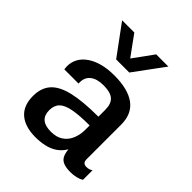

<svg xmlns="http://www.w3.org/2000/svg" viewBox="-212 -886 1024 1024"><g transform="rotate(45 300.0 -374.0)"><path d="M227 10Q148 10 105 -27Q62 -64 62 -137Q62 -197 94.5 -234Q127 -271 198.5 -288Q270 -305 387 -305V-358Q387 -402 364 -422.5Q341 -443 288 -443Q240 -443 213.5 -422.5Q187 -402 187 -365V-355H80Q79 -368 78.5 -372.5Q78 -377 78 -376.5Q78 -376 78 -374.5Q78 -373 78 -375Q78 -442 136.5 -481.5Q195 -521 292 -521Q396 -521 449.5 -481Q503 -441 503 -361V-100Q503 -84 510.5 -77Q518 -70 531 -70Q552 -70 567 -81V-9Q554 0 533.5 5Q513 10 491 10Q459 10 439 2.5Q419 -5 409.5 -22Q400 -39 397 -69Q380 -40 354.5 -22.5Q329 -5 296.5 2.5Q264 10 227 10ZM265 -69Q306 -69 333 -87Q360 -105 373.5 -136.5Q387 -168 387 -206V-239Q309 -239 263 -230Q217 -221 197 -200.5Q177 -180 177 -144Q177 -107 198.5 -88Q220 -69 265 -69ZM462 -758 337 -588H238L113 -758H205L319 -601H256L370 -758Z"/></g></svg>

Font: Chivo Mono Medium Medium
Style: Regular
Weight: 500
Monospace: yes
Version: Version 1.008